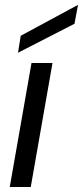

<svg xmlns="http://www.w3.org/2000/svg" viewBox="-20 -748 332 768"><path d="M19 0 106 -496H190L103 0ZM52 -537 63 -605 291 -728H292L278 -653Z"/></svg>

Font: DM Sans 28pt
Style: Italic
Weight: 400
Italic angle: -10°
Version: Version 4.004;gftools[0.9.30]